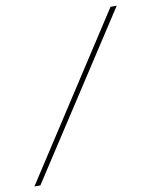

<svg xmlns="http://www.w3.org/2000/svg" viewBox="-78 -690 624 794"><g transform="rotate(-10 233.5 -292.5)"><path d="M2 46 441 -631H467L27 46Z"/></g></svg>

Font: Alumni Sans SC Thin
Style: Italic
Weight: 100
Italic angle: -8°
Designer: Robert E. Leuschke
Foundry: Robert E. Leuschke
Version: Version 1.016